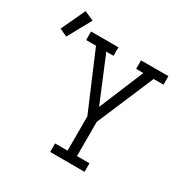

<svg xmlns="http://www.w3.org/2000/svg" viewBox="-311 -977 1096 1131"><g transform="rotate(30 236.5 -411.5)"><path d="M183 0V-58H268V-291L104 -677H37V-735H223V-677H174L300 -374L426 -677H377V-735H563V-677H496L332 -291V-58H417V0ZM-75 -636 -127 -660 -51 -823 13 -795Z"/></g></svg>

Font: Iosevka Slab Light Extended
Style: Regular
Weight: 300
Width: 7
Monospace: yes
Designer: Belleve Invis
Foundry: Belleve Invis
Version: Version 11.1.0; ttfautohint (v1.8.3)